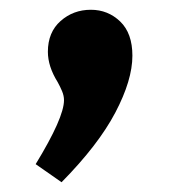

<svg xmlns="http://www.w3.org/2000/svg" viewBox="-20 -182 359 393"><path d="M166 -162Q201 -162 226 -138Q251 -114 251 -68Q251 -18 216 48.5Q181 115 106 191L53 154Q111 59 111 23Q111 14 107 4.5Q103 -5 98 -14Q78 -46 78 -76Q78 -116 104 -139Q130 -162 166 -162Z"/></svg>

Font: Bitter Pro OGT
Style: Bold
Weight: 700
Designer: Sol Matas, and Bitter project Authors
Foundry: Sol Matas
Version: Version 2.110